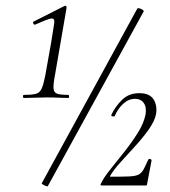

<svg xmlns="http://www.w3.org/2000/svg" viewBox="-20 -655 600 678"><path d="M65 -309Q61 -309 61 -314.5Q61 -320 65 -320Q94 -320 107.5 -324Q121 -328 127.5 -343Q134 -358 140 -389L161 -507Q169 -554 171.5 -573Q174 -592 160 -589.5Q146 -587 104 -568Q100 -567 97.5 -572Q95 -577 99 -579L208 -634Q212 -636 214 -632.5Q216 -629 215 -627L174 -389Q168 -358 169 -343Q170 -328 182 -324Q194 -320 221 -320Q224 -320 224 -314.5Q224 -309 221 -309Q205 -309 186.5 -310Q168 -311 146 -311Q124 -311 102.5 -310Q81 -309 65 -309ZM149 2Q148 4 142.5 2Q137 0 132 -3Q127 -6 127 -7L465 -625Q467 -627 472.5 -625.5Q478 -624 483.5 -620.5Q489 -617 487 -614ZM339 0Q332 0 337 -8Q347 -29 370.5 -58Q394 -87 420 -120Q446 -153 467 -186.5Q488 -220 494 -251Q498 -277 487.5 -291.5Q477 -306 457 -306Q434 -306 415 -288.5Q396 -271 385 -245Q384 -243 378 -244Q372 -245 373 -249Q387 -279 411 -302.5Q435 -326 472 -326Q508 -326 522 -304.5Q536 -283 531 -252Q526 -227 505 -197.5Q484 -168 457 -138.5Q430 -109 405.5 -82Q381 -55 369 -34Q368 -31 370 -31Q413 -31 436 -32Q459 -33 469.5 -38.5Q480 -44 486.5 -56Q493 -68 503 -90Q505 -95 510.5 -93.5Q516 -92 515 -87L499 -3Q499 0 496 0Q461 0 417.5 0Q374 0 339 0Z"/></svg>

Font: Cormorant Light
Style: Italic
Weight: 300
Italic angle: -10°
Designer: Christian Thalmann (Catharsis Fonts)
Foundry: Catharsis Fonts
Version: Version 4.000